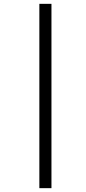

<svg xmlns="http://www.w3.org/2000/svg" viewBox="-20 -889 450 1000"><path d="M185 -869H248V91H185Z"/></svg>

Font: Merriweather 36pt Light
Style: Italic
Weight: 300
Italic angle: -7.8°
Version: Version 2.101